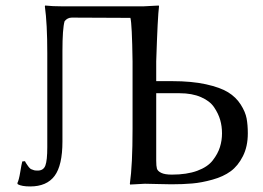

<svg xmlns="http://www.w3.org/2000/svg" viewBox="-20 -668 957 698"><path d="M547.9 -329.1V-84Q547.9 -64 550.5 -54.9Q553.2 -45.9 566.2 -39.6Q579.1 -33.2 605 -33.2Q659.2 -33.2 697 -47.1Q734.9 -61 753.4 -85Q772 -108.9 779.5 -133.1Q787.1 -157.2 787.1 -183.1Q787.1 -209 780.5 -231.9Q773.9 -254.9 758.5 -277.8Q743.2 -300.8 710.7 -314.9Q678.2 -329.1 632.8 -329.1ZM205.1 -645H502L557.1 -647.9L558.1 -645Q553.2 -608.9 547.9 -444.8V-373H606Q676.8 -373 728.8 -361.6Q780.8 -350.1 809.3 -332.5Q837.9 -314.9 855 -288.1Q872.1 -261.2 876.5 -237.5Q880.9 -213.9 880.9 -183.1Q880.9 -135.3 863 -100.1Q845.2 -64.9 818.6 -45.4Q792 -25.9 752.4 -14.9Q712.9 -3.9 679 -1Q645 2 603 2Q584 2 552.5 1Q521 0 506.8 0L453.1 2.9L452.1 0Q461.9 -67.9 461.9 -200.2V-444.8Q460 -581.1 454.1 -603L241.2 -604Q225.1 -604 214.8 -590.8Q207 -564 207 -481.9V-153.8Q207 -66.9 178.5 -28.6Q149.9 9.8 89.8 9.8Q59.1 9.8 44.9 2L43 -2Q48.8 -13.2 53.5 -42Q58.1 -70.8 61 -81.1L70.8 -82Q70.8 -81.1 74 -75.9Q77.1 -70.8 78.1 -69.8Q79.1 -68.8 81.5 -64.9Q84 -61 85 -60.1Q85.9 -59.1 88.9 -56.2Q91.8 -53.2 94.5 -52.5Q97.2 -51.8 100.6 -50.3Q104 -48.8 107.9 -48.3Q111.8 -47.9 117.2 -47.9Q138.2 -47.9 145 -66.4Q151.9 -85 151.9 -132.8V-475.1Q151.9 -582 143.1 -645L144 -647.9Q170.9 -645 205.1 -645Z"/></svg>

Font: Biolilbert
Style: Regular
Weight: 400
Designer: Philipp H. Poll
Foundry: Philipp H. Poll
Version: Version 1.1.0